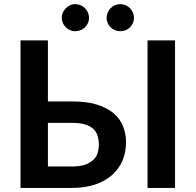

<svg xmlns="http://www.w3.org/2000/svg" viewBox="-20 -921 959 941"><path d="M214.8 -105H332.5Q369.1 -105 395.5 -113.3Q418 -120.6 436 -136.2Q451.2 -149.4 458 -169.9Q464.4 -189 464.4 -211.9Q464.4 -236.8 458 -256.3Q451.2 -277.3 436 -290.5Q418.9 -304.7 395.5 -311.5Q370.6 -318.8 333 -318.8H214.8ZM214.8 -423.8H333Q406.7 -423.8 454.1 -408.7Q504.4 -392.6 536.1 -366.7Q567.9 -339.4 582.5 -303.7Q597.7 -265.6 597.7 -225.6Q597.7 -173.8 580.1 -132.8Q561.5 -91.3 527.8 -62Q494.6 -32.7 444.8 -16.1Q395 0 332.5 0H80.6V-723.1H214.8ZM837.9 -723.1V0H703.1V-723.1ZM416.5 -833.5Q416.5 -820.3 411.1 -808.1Q406.2 -796.9 396.5 -787.1Q386.7 -777.8 374.5 -772.9Q362.8 -768.1 348.1 -768.1Q334 -768.1 323.7 -772.9Q311.5 -778.3 302.7 -787.1Q293 -796.9 288.1 -808.1Q282.7 -820.3 282.7 -833.5Q282.7 -846.2 288.1 -859.4Q293 -870.1 302.7 -880.9Q312.5 -890.6 323.7 -895.5Q335.4 -900.9 348.1 -900.9Q361.3 -900.9 374.5 -895.5Q385.7 -891.1 396.5 -880.9Q406.2 -870.1 411.1 -859.4Q416.5 -846.2 416.5 -833.5ZM636.7 -833.5Q636.7 -820.3 631.3 -808.1Q626 -795.9 617.2 -787.1Q607.4 -777.8 595.7 -772.9Q584 -768.1 569.3 -768.1Q554.7 -768.1 543.5 -772.9Q531.2 -777.8 522 -787.1Q513.2 -795.9 507.8 -808.1Q502.4 -820.3 502.4 -833.5Q502.4 -846.2 507.8 -859.4Q512.7 -871.1 522 -880.9Q531.7 -890.6 543.5 -895.5Q555.7 -900.9 569.3 -900.9Q582.5 -900.9 595.7 -895.5Q606.4 -890.6 617.2 -880.9Q626.5 -871.1 631.3 -859.4Q636.7 -846.2 636.7 -833.5Z"/></svg>

Font: Lato-SemiBold
Style: Bold
Weight: 500
Designer: Lukasz Dziedzic with Adam Twardoch and Botio Nikoltchev
Foundry: tyPoland Lukasz Dziedzic
Version: ""